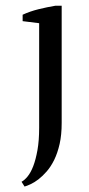

<svg xmlns="http://www.w3.org/2000/svg" viewBox="-20 -478 318 687"><path d="M120.1 -395 61 -402.3V-425.3Q87.4 -437.5 118.2 -445.1Q148.9 -452.6 178.2 -457.5H200.7V-38.1Q200.7 4.4 193.4 36.9Q186 69.3 174.1 93.8Q162.1 118.2 147.2 135.3Q132.3 152.3 117.7 163.6Q103 174.8 89.8 180.9Q76.7 187 67.9 189.5L57.1 172.4Q67.4 167 78.6 153.6Q89.8 140.1 98.9 116.7Q107.9 93.3 114 59.3Q120.1 25.4 120.1 -21Z"/></svg>

Font: PT Astra Serif
Style: Regular
Weight: 400
Designer: A.Korolkova, I. Chaeva
Foundry: ParaType Ltd
Version: Version 1.002